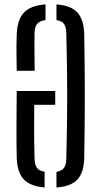

<svg xmlns="http://www.w3.org/2000/svg" viewBox="-20 -824 448 850"><path d="M54 -130.5Q52.5 -206 53 -275.2Q53.5 -344.5 54 -421H224.5V-360H131.5Q131.5 -317.5 131.2 -280.8Q131 -244 131.2 -206Q131.5 -168 133 -120.5Q134 -94 143.5 -80.8Q153 -67.5 177.5 -64V6Q112.5 0.5 83.8 -31.5Q55 -63.5 54 -130.5ZM230 6V-63Q253.5 -67.5 263.2 -80.8Q273 -94 273.5 -120.5Q275.5 -200 276.5 -267.5Q277.5 -335 277.5 -399Q277.5 -463 276.5 -530.8Q275.5 -598.5 273.5 -678Q273 -705 263.2 -718.2Q253.5 -731.5 230 -735V-804.5Q294.5 -800 323.2 -768Q352 -736 353 -668Q354 -594.5 354.8 -528.5Q355.5 -462.5 355.5 -399.2Q355.5 -336 354.8 -269.8Q354 -203.5 353 -130Q352.5 -62.5 323.8 -30.5Q295 1.5 230 6ZM54 -510.5Q53.5 -555 53 -589.5Q52.5 -624 54 -668Q55.5 -735.5 85.5 -767.8Q115.5 -800 181.5 -804.5V-735Q155 -731.5 144.2 -718.2Q133.5 -705 133 -678Q132.5 -651 132.5 -622.5Q132.5 -594 132.8 -565.8Q133 -537.5 133.5 -510.5Z"/></svg>

Font: Big Shoulders Stencil Text Thin
Style: Regular
Weight: 400
Version: Version 2.001